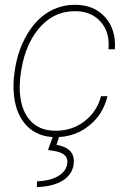

<svg xmlns="http://www.w3.org/2000/svg" viewBox="-20 -558 537 795"><path d="M210 -16.6Q279.3 -16.6 330.3 -56.2Q381.3 -95.7 398.4 -159.7H424.8Q407.2 -84 348.1 -37.1Q289.1 9.8 210.4 9.8Q137.7 9.8 92.5 -35.4Q47.4 -80.6 38.1 -160.6Q32.7 -207 39.6 -253.9L42.5 -274.4Q55.2 -352.1 91.1 -413.6Q127 -475.1 178 -506.6Q229 -538.1 290.5 -538.1Q370.1 -538.1 415.8 -486.3Q461.4 -434.6 455.6 -354H429.2Q435.5 -424.3 396.7 -468Q357.9 -511.7 291 -511.7Q198.7 -511.7 137.7 -436.3Q76.7 -360.8 63.5 -234.4L61.5 -198.7Q61.5 -112.8 100.1 -64.7Q138.7 -16.6 210 -16.6ZM226.1 4.4 213.9 42 230.5 45.4Q293.9 63 284.7 124Q278.8 164.6 240.5 189.2Q202.1 213.9 132.8 216.8L133.3 192.9Q182.6 191.4 216.8 173.3Q251 155.3 257.8 124Q267.6 77.6 206.1 67.4L178.7 63L200.2 4.4Z"/></svg>

Font: TypoPRO Roboto
Style: Italic
Weight: 250
Italic angle: -12°
Designer: Google
Version: Version 2.136; 2016